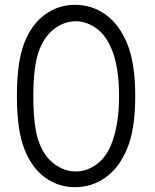

<svg xmlns="http://www.w3.org/2000/svg" viewBox="-20 -762 641 795"><path d="M50 -364Q50 -506 80.5 -584Q111 -662 166.5 -702Q222 -742 291 -742Q361 -742 417.5 -701.5Q474 -661 507 -580.5Q540 -500 540 -364Q540 -229 507.5 -149Q475 -69 418 -28Q361 13 291 13Q222 13 167 -26.5Q112 -66 81 -144.5Q50 -223 50 -364ZM118 -363Q118 -241 139.5 -178.5Q161 -116 203.5 -84Q246 -52 294 -52Q341 -52 382.5 -83.5Q424 -115 446 -178Q473 -255 473 -363Q473 -471 449 -540.5Q425 -610 382.5 -642Q340 -674 294 -674Q246 -674 204 -642Q162 -610 140 -547.5Q118 -485 118 -363Z"/></svg>

Font: Gardens CM
Style: Regular
Weight: 400
Designer: Created by: Aleksander Shevchuk, 2010. Modifed by: Daren Olsen, 2020.
Foundry: High-Logic / FontCreator v.13.0.0 build 2663 (64-bit)
Version: Version 3.003 Ukrainian, initial release